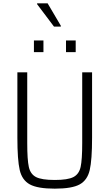

<svg xmlns="http://www.w3.org/2000/svg" viewBox="-20 -1121 655 1149"><path d="M84 -297V-688H143V-265Q143 -165 152.5 -122Q162 -79 195.5 -61.5Q229 -44 308 -44Q386 -44 419.5 -61.5Q453 -79 462.5 -122Q472 -165 472 -265V-688H531V-297Q531 -164 517 -103.5Q503 -43 457 -17.5Q411 8 308 8Q205 8 158.5 -17.5Q112 -43 98 -103.5Q84 -164 84 -297ZM183 -879H240V-809H183ZM375 -879H433V-809H375ZM202 -1096V-1101H265L344 -967V-962H303Z"/></svg>

Font: Saira SemiCondensed Light
Style: Regular
Weight: 300
Width: 4
Designer: Hector Gatti with collaboration of the Omnibus-Type team
Foundry: Omnibus-Type
Version: Version 0.072; ttfautohint (v1.8)